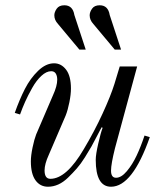

<svg xmlns="http://www.w3.org/2000/svg" viewBox="-20 -696 612 728"><path d="M36 -268Q54 -319 74.5 -359Q95 -399 124.5 -427.5Q154 -456 185 -456Q212 -456 230.5 -432Q249 -408 249 -360Q249 -338 243 -308Q237 -278 229 -258L165 -109Q149 -74 149 -50Q149 -18 171 -18Q232 -18 298 -131Q338 -198 369 -265.5Q400 -333 414 -378L434 -444H500L416 -134Q401 -74 401 -49Q401 -22 420 -22Q440 -22 461 -47Q482 -72 498 -106Q514 -140 528 -182L548 -176Q482 12 401 12Q343 12 343 -90Q343 -110 352.5 -151.5Q362 -193 369 -211L366 -214Q362 -208 349 -182.5Q336 -157 327 -141Q318 -125 302 -99.5Q286 -74 271 -57Q256 -40 238 -22.5Q220 -5 201 3.5Q182 12 162 12Q132 12 114.5 -12.5Q97 -37 97 -84Q97 -106 103.5 -137Q110 -168 117 -186L181 -335Q197 -370 197 -394Q197 -408 191.5 -417Q186 -426 174 -426Q156 -426 137 -408.5Q118 -391 102 -362.5Q86 -334 75.5 -310.5Q65 -287 56 -262ZM320 -638Q320 -650 329 -663Q338 -676 358 -676Q390 -676 396 -639L439 -508H415L334 -605Q320 -620 320 -638ZM186 -638Q186 -650 195 -663Q204 -676 224 -676Q256 -676 262 -639L305 -508H281L200 -605Q186 -620 186 -638Z"/></svg>

Font: Old Standard TT
Style: Italic
Weight: 400
Italic angle: -15.2°
Designer: Alexey Kryukov <alexios@thessalonica.org.ru>
Version: Version 2.2